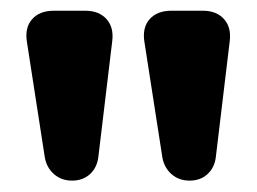

<svg xmlns="http://www.w3.org/2000/svg" viewBox="-20 -879 469 351"><path d="M62 -590.8 29.3 -801.8Q24.9 -828.1 38.6 -843.8Q52.2 -859.4 78.6 -859.4H135.7Q161.1 -859.4 174.8 -844Q188.5 -828.6 185.1 -803.2L159.7 -591.3Q157.2 -572.3 144.3 -560.5Q131.3 -548.8 111.8 -548.8Q92.3 -548.8 78.9 -560.5Q65.4 -572.3 62 -590.8ZM276.9 -590.8 244.1 -801.8Q239.7 -828.1 253.4 -843.8Q267.1 -859.4 293.5 -859.4H350.6Q376 -859.4 389.6 -844Q403.3 -828.6 399.9 -803.2L374.5 -591.3Q372.1 -572.3 359.1 -560.5Q346.2 -548.8 326.7 -548.8Q307.1 -548.8 293.7 -560.5Q280.3 -572.3 276.9 -590.8Z"/></svg>

Font: Fz Anton Round
Style: Regular
Weight: 400
Designer: Vernon Adams
Foundry: Vernon Adams
Version: Version 2.0 Mod + VH boi FontZin